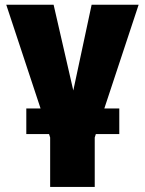

<svg xmlns="http://www.w3.org/2000/svg" viewBox="-20 -565 595 789"><path d="M369.3 203.1H186.1V0L181.5 -14.2H88.1V-119.3H146.7L5.7 -545.5H200.3L281.2 -193.2L356.5 -545.5H549.7L408.7 -119.3H470.2V-14.2H373.9L369.3 0Z"/></svg>

Font: Linik Sans Black
Style: Regular
Weight: 900
Designer: Fonts by Rasmus Andersson / Changes by Cristiano Sobral with parts from Marc Monis
Foundry: rsms
Version: Version 3.020; ttfautohint (v1.6)